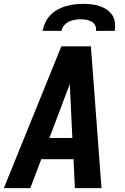

<svg xmlns="http://www.w3.org/2000/svg" viewBox="-29 -975 649 995"><path d="M-9 0 289 -735H442L497 0H359L352 -150H185L128 0ZM227 -260H346L335 -490Q335 -502 334 -514.5Q333 -527 333 -539Q328 -527 323.5 -514.5Q319 -502 314 -490ZM192 -815Q196 -837 206 -858.5Q216 -880 232.5 -897Q249 -914 270 -925.5Q291 -937 313.5 -943.5Q336 -950 358 -952.5Q380 -955 402 -955Q424 -955 445.5 -952.5Q467 -950 487 -943.5Q507 -937 524 -925.5Q541 -914 552.5 -897Q564 -880 566.5 -858.5Q569 -837 566 -815H468Q471 -830 464.5 -843Q458 -856 445.5 -863Q433 -870 418.5 -872.5Q404 -875 389 -875Q374 -875 358.5 -872.5Q343 -870 328.5 -863Q314 -856 303 -843Q292 -830 290 -815Z"/></svg>

Font: Iosevka SS04 XBd Ex
Style: Italic
Weight: 800
Width: 7
Italic angle: -9°
Monospace: yes
Designer: Belleve Invis
Foundry: Belleve Invis
Version: Version 19.0.0; ttfautohint (v1.8.4)